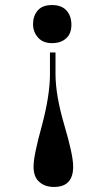

<svg xmlns="http://www.w3.org/2000/svg" viewBox="-20 -506 417 761"><path d="M178 -212C178 -155 167 -87 146 -8C124 71 113 125 113 154C113 183 121 203 137 216C152 229 171 235 194 235C194 235 194 235 194 235C245 235 270 208 270 154C270 154 270 154 270 154C270 123 258 68 235 -10C212 -88 200 -156 200 -213C200 -213 200 -298 200 -298C200 -298 178 -298 178 -298C178 -298 178 -212 178 -212C178 -212 178 -212 178 -212ZM186 -335C209 -335 228 -341 242 -354C256 -366 263 -384 263 -408C263 -432 256 -451 243 -465C230 -479 211 -486 186 -486C161 -486 142 -479 130 -465C117 -450 111 -432 111 -411C111 -389 118 -371 131 -357C144 -342 163 -335 186 -335Z"/></svg>

Font: Abril Fatface Utterance
Style: Regular
Weight: 500
Designer: Veronika Burian, Jos Scaglione
Foundry: TypeTogether
Version: ""